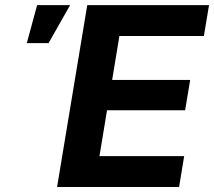

<svg xmlns="http://www.w3.org/2000/svg" viewBox="-20 -748 856 768"><path d="M208.3 0 329 -727.5H816.1L795.6 -604.1H457.6L428.6 -428.2H740.7L720.5 -306.9H408.1L377.9 -123.5H716.7L696.4 0ZM87.2 -575.5 128.5 -727.5H260.4L174.3 -575.5Z"/></svg>

Font: Inter
Style: Italic
Weight: 400
Italic angle: -9.3988°
Designer: Rasmus Andersson
Foundry: rsms
Version: Version 4.001;git-66647c0bb